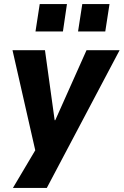

<svg xmlns="http://www.w3.org/2000/svg" viewBox="-20 -752 613 952"><path d="M44 180 165 -24V38L42 -503H203L251 -156H254L409 -503H573L212 180ZM367 -596 388 -732H523L502 -596ZM156 -596 177 -732H312L292 -596Z"/></svg>

Font: Nunito Sans 7pt SemiCondensed ExtraBold
Style: Italic
Weight: 800
Width: 4
Italic angle: -9°
Designer: Vernon Adams
Foundry: Vernon Adams
Version: Version 3.101;gftools[0.9.27]